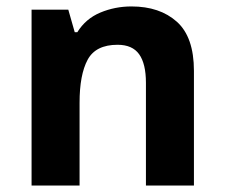

<svg xmlns="http://www.w3.org/2000/svg" viewBox="-20 -576 697 596"><path d="M388 -556Q476 -556 529 -508.5Q582 -461 582 -356V0H433V-319Q433 -378 412 -407.5Q391 -437 345 -437Q277 -437 252 -390.5Q227 -344 227 -257V0H78V-546H192L212 -476H220Q246 -518 291.5 -537Q337 -556 388 -556Z"/></svg>

Font: Noto Sans Hanifi Rohingya
Style: Bold
Weight: 700
Designer: Monotype Design Team and DaltonMaag
Foundry: Google LLC
Version: Version 2.102; ttfautohint (v1.8.4.7-5d5b)